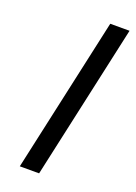

<svg xmlns="http://www.w3.org/2000/svg" viewBox="-130 -717 546 771"><g transform="rotate(20 143.0 -331.0)"><path d="M203.1 -662.1H285.6L140.1 0H57.6Z"/></g></svg>

Font: PT Astra Sans
Style: Italic
Weight: 400
Italic angle: -16°
Designer: A.Korolkova, I. Chaeva
Foundry: ParaType Ltd
Version: Version 1.001; ttfautohint (v1.6)